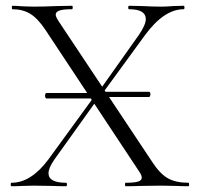

<svg xmlns="http://www.w3.org/2000/svg" viewBox="-20 -645 693 665"><path d="M501 -318Q501 -315 499.5 -312Q498 -309 496 -309H319V-327H496Q501 -327 501 -318ZM136 -314Q136 -317 137.5 -320Q139 -323 140 -323H319V-304H140Q139 -304 137.5 -307Q136 -310 136 -314ZM415 -12Q445 -12 458 -16Q471 -20 471 -30Q471 -38 462 -51L137 -542Q111 -581 85 -597Q59 -613 23 -613Q21 -613 21 -619Q21 -625 23 -625Q35 -625 61 -623L97 -622Q129 -622 177 -624L229 -625Q232 -625 232 -619Q232 -613 229 -613Q199 -613 186 -608.5Q173 -604 173 -594Q173 -587 182 -573L508 -83Q534 -43 561.5 -27.5Q589 -12 633 -12Q635 -12 635 -6Q635 0 633 0Q607 0 592 -1L539 -2L464 -1Q446 0 415 0Q413 0 413 -6Q413 -12 415 -12ZM20 -12Q54 -12 86 -32.5Q118 -53 147 -92L305 -309L316 -299L168 -92Q148 -63 148 -45Q148 -12 209 -12Q212 -12 212 -6Q212 0 209 0Q179 0 164 -1L97 -2L56 -1Q45 0 20 0Q17 0 17 -6Q17 -12 20 -12ZM320 -325 461 -524Q485 -559 485 -579Q485 -613 427 -613Q424 -613 424 -619Q424 -625 427 -625L472 -624Q510 -622 539 -622Q556 -622 580 -624L616 -625Q619 -625 619 -619Q619 -613 616 -613Q548 -613 482 -523L331 -316Z"/></svg>

Font: Cormorant Unicase Light
Style: Regular
Weight: 300
Designer: Christian Thalmann (Catharsis Fonts)
Foundry: Catharsis Fonts
Version: Version 4.000